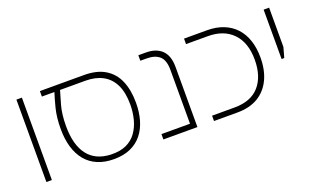

<svg xmlns="http://www.w3.org/2000/svg" viewBox="-69 -929 2097 1283"><g transform="rotate(-20 980.0 -287.5)"><path d="M89 0V-586H128V0Z M567 11Q501 11 451 -10.5Q401 -32 367.5 -72.5Q334 -113 317 -170.5Q300 -228 300 -300Q300 -382 316 -445Q332 -508 345 -547H256V-586H569Q661 -586 719.5 -550Q778 -514 805.5 -448.5Q833 -383 833 -294Q833 -227 817 -171.5Q801 -116 768.5 -75Q736 -34 686 -11.5Q636 11 567 11ZM558 -25Q623 -23 667.5 -43.5Q712 -64 739.5 -102.5Q767 -141 780 -191Q793 -241 793 -296Q793 -381 766 -436.5Q739 -492 688 -519.5Q637 -547 566 -547H385Q373 -508 356.5 -448.5Q340 -389 340 -305Q340 -172 395 -100.5Q450 -29 558 -25Z M921 0V-38H1124V-422Q1124 -490 1092 -518.5Q1060 -547 1001 -547H956V-586H1010Q1082 -586 1122.5 -547Q1163 -508 1163 -427V0Z M1281 0V-38H1441Q1558 -38 1617.5 -106Q1677 -174 1677 -293Q1677 -414 1613 -480.5Q1549 -547 1436 -547H1281V-586H1444Q1510 -586 1561 -565.5Q1612 -545 1647 -507Q1682 -469 1700 -415Q1718 -361 1718 -293Q1718 -204 1686.5 -138Q1655 -72 1595 -36Q1535 0 1447 0Z M1847 -235V-586H1886V-307L1866 -235Z"/></g></svg>

Font: Noto Sans Hebrew ExtraLight
Style: Regular
Weight: 250
Designer: Monotype Design Team
Foundry: Monotype Imaging Inc.
Version: Version 2.003